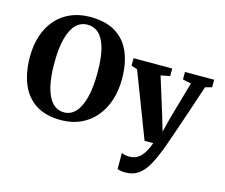

<svg xmlns="http://www.w3.org/2000/svg" viewBox="-132 -933 1602 1367"><g transform="rotate(15 669.0 -249.0)"><path d="M361 11.5Q245 12 171.2 -35.8Q97.5 -83.5 63 -169.5Q28.5 -255.5 28.5 -368.5Q28.5 -455.5 52.5 -526.2Q76.5 -597 121.5 -647.8Q166.5 -698.5 230 -725.5Q293.5 -752.5 372.5 -752.5Q488 -752 561 -706.5Q634 -661 668.5 -578.2Q703 -495.5 703 -383.5Q703 -296.5 679 -224.2Q655 -152 610.2 -99.5Q565.5 -47 502.5 -18.2Q439.5 10.5 361 11.5ZM365 -47.5Q414 -47.5 449.2 -85.5Q484.5 -123.5 503.8 -198.2Q523 -273 523 -382.5Q523 -490.5 504.8 -559Q486.5 -627.5 451.5 -660.8Q416.5 -694 366.5 -694Q317 -694 281.8 -658.5Q246.5 -623 227.2 -550.8Q208 -478.5 208 -369Q208 -262 226.5 -190.5Q245 -119 280 -83.2Q315 -47.5 365 -47.5ZM896 253Q877.5 253 862.8 250.5Q848 248 838.5 243V124.5Q846 129.5 861.5 133Q877 136.5 894 136.5Q919.5 136.5 940.2 128.2Q961 120 978 103Q995 86 1009.2 60.2Q1023.5 34.5 1036 0H972L788.5 -479L744 -493V-548.5H1029V-493L961.5 -479.5L1047 -205L1079 -96.5L1106 -204L1185 -480L1123 -493V-548.5H1338V-493L1289 -480Q1268.5 -418 1246.5 -351.8Q1224.5 -285.5 1203.2 -223.2Q1182 -161 1164.5 -110Q1147 -59 1135.2 -26.2Q1123.5 6.5 1121 13Q1092 90 1062 143.8Q1032 197.5 992.5 225.2Q953 253 896 253Z"/></g></svg>

Font: Merriweather 36pt ExtraBold
Style: Regular
Weight: 800
Designer: Eben Sorkin
Foundry: Eben Sorkin
Version: Version 2.100